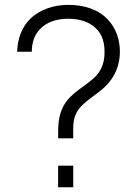

<svg xmlns="http://www.w3.org/2000/svg" viewBox="-20 -786 575 806"><path d="M483.3 -567.7C483.3 -619.8 467.7 -665.6 434.4 -702.1C393.8 -746.9 332.3 -765.6 266.7 -765.6C209.4 -765.6 150 -747.9 108.3 -708.3C70.8 -672.9 53.1 -619.8 52.1 -568.8H113.5C113.5 -605.2 124 -640.6 149 -664.6C175 -692.7 217.7 -707.3 265.6 -707.3C312.5 -707.3 358.3 -695.8 389.6 -659.4C409.4 -637.5 418.8 -607.3 418.8 -567.7C418.8 -532.3 411.5 -500 385.4 -469.8C343.8 -424 278.1 -401 245.8 -339.6C224 -296.9 224 -261.5 224 -205.2H287.5C287.5 -252.1 284.4 -281.2 302.1 -314.6C327.1 -360.4 391.7 -389.6 428.1 -429.2C463.5 -465.6 483.3 -515.6 483.3 -567.7ZM224 0H287.5V-90.6H224Z"/></svg>

Font: Manrope3 Light
Style: Regular
Weight: 300
Designer: Mikhail Sharanda
Foundry: Mikhail Sharanda
Version: Version 3.000;PS 003.000;hotconv 1.0.88;makeotf.lib2.5.64775